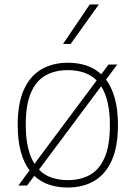

<svg xmlns="http://www.w3.org/2000/svg" viewBox="-20 -828 606 857"><path d="M453.5 -473Q478.5 -439 492.5 -388.8Q506.5 -338.5 506.5 -270Q506.5 -172 478.2 -110.5Q450 -49 399.8 -20Q349.5 9 283 9Q237.5 9 199.8 -3.5Q162 -16 133 -43L101 0H62L112 -67.5Q86.5 -101 72.8 -151.2Q59 -201.5 59 -270Q59 -368 87.2 -429.2Q115.5 -490.5 166 -519.2Q216.5 -548 283 -548Q328 -548 365.8 -535.5Q403.5 -523 432 -496.5L464.5 -540H503.5ZM283 -515Q226 -515 183.8 -491.5Q141.5 -468 118.2 -414.5Q95 -361 95 -271.5Q95 -212.5 105 -169.5Q115 -126.5 134 -97L411.5 -469Q387.5 -493 354.8 -504Q322 -515 283 -515ZM283 -24Q340 -24 382 -47.8Q424 -71.5 447.2 -125.2Q470.5 -179 470.5 -269Q470.5 -327.5 460.5 -370.5Q450.5 -413.5 431.5 -443L154 -71Q178 -46 210.8 -35Q243.5 -24 283 -24ZM261.5 -632 380.5 -808H421L295.5 -632Z"/></svg>

Font: Encode Sans Semi Expanded Thin
Style: Regular
Weight: 100
Width: 6
Designer: Multiple Designers
Foundry: Impallari Type
Version: Version 3.000; ttfautohint (v1.8.3) -l 8 -r 50 -G 200 -x 14 